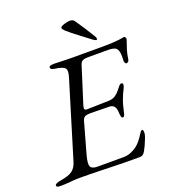

<svg xmlns="http://www.w3.org/2000/svg" viewBox="-184 -962 959 1079"><g transform="rotate(-20 295.5 -422.5)"><path d="M-8 5Q-20 5 -26 2.5Q-32 0 -32 -6Q-32 -18 4 -24Q54 -32 75.5 -48.5Q97 -65 107 -99L244 -549Q258 -592 245 -605.5Q232 -619 188 -625Q173 -627 167.5 -631Q162 -635 162 -642Q162 -648 171.5 -650.5Q181 -653 193 -653Q201 -653 221.5 -652Q242 -651 267.5 -650.5Q293 -650 314 -650H475Q530 -650 558.5 -652.5Q587 -655 598.5 -657.5Q610 -660 612 -660Q616 -660 619.5 -655.5Q623 -651 623 -647Q623 -641 617 -625.5Q611 -610 604 -587Q597 -564 593 -535Q592 -525 586.5 -520.5Q581 -516 576 -516Q571 -516 567.5 -523Q564 -530 565 -541Q568 -587 557 -604.5Q546 -622 506 -622H384Q360 -622 350 -615.5Q340 -609 335 -592L268 -380Q262 -362 265 -355Q268 -348 284 -349L408 -352Q434 -353 449.5 -363.5Q465 -374 477 -389Q484 -397 492.5 -408.5Q501 -420 510 -420Q518 -420 518.5 -411.5Q519 -403 514 -392Q505 -375 498.5 -360Q492 -345 487 -331Q481 -315 476.5 -297.5Q472 -280 467 -258Q466 -251 462.5 -244Q459 -237 454 -237Q446 -237 443.5 -248Q441 -259 441 -264Q441 -295 430.5 -307.5Q420 -320 403 -320L288 -322Q271 -322 258.5 -317.5Q246 -313 240 -291L189 -109Q175 -58 183.5 -42Q192 -26 223 -26H378Q403 -26 422.5 -34Q442 -42 458 -53Q473 -64 486 -79.5Q499 -95 512 -116Q516 -122 520 -128Q524 -134 530 -134Q535 -134 536 -127Q537 -120 537 -114Q537 -105 530 -86Q523 -67 514 -47.5Q505 -28 498 -16Q492 -6 484.5 -0.5Q477 5 465 5Q424 5 384.5 4.5Q345 4 308 3Q271 2 237 1Q203 0 171.5 -0.5Q140 -1 112 -1Q88 -1 70 0.5Q52 2 34.5 3.5Q17 5 -8 5ZM461 -697Q459 -697 454.5 -699Q450 -701 443 -706Q414 -729 378 -755.5Q342 -782 313 -808Q300 -820 300 -827Q300 -834 311.5 -839Q323 -844 337 -847Q351 -850 358 -850Q376 -850 385 -837Q405 -808 424.5 -778Q444 -748 462 -718Q467 -710 467 -703Q467 -697 461 -697Z"/></g></svg>

Font: EB Garamond
Style: Italic
Weight: 400
Italic angle: -17.2°
Designer: Georg Duffner and Octavio Pardo
Foundry: Georg Duffner
Version: Version 1.001